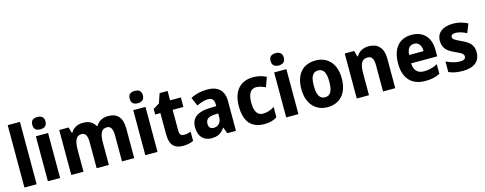

<svg xmlns="http://www.w3.org/2000/svg" viewBox="-28 -1506 5712 2260"><g transform="rotate(-15 2828.0 -376.5)"><path d="M217 0V-760H68V0Z M428 -763C380 -763 348 -743 348 -688C348 -634 381 -613 428 -613C475 -613 509 -634 509 -688C509 -743 476 -763 428 -763ZM503 -548H354V0H503Z M1235 -558C1172 -558 1118 -532 1088 -479H1077C1052 -529 1003 -558 929 -558C865 -558 809 -531 781 -478H773L754 -548H639V0H788V-256C788 -372 809 -434 880 -434C926 -434 948 -396 948 -317V0H1097V-272C1097 -378 1121 -434 1188 -434C1235 -434 1257 -396 1257 -317V0H1406V-358C1406 -496 1348 -558 1235 -558Z M1615 -763C1567 -763 1535 -743 1535 -688C1535 -634 1568 -613 1615 -613C1662 -613 1696 -634 1696 -688C1696 -743 1663 -763 1615 -763ZM1690 -548H1541V0H1690Z M2046 -113C2010 -113 1990 -132 1990 -174V-432H2121V-548H1990V-662H1893L1853 -546L1777 -500V-432H1841V-171C1841 -36 1902 10 2001 10C2053 10 2096 -1 2128 -16V-129C2100 -119 2073 -113 2046 -113Z M2442 -558C2365 -558 2295 -540 2240 -510L2285 -406C2334 -430 2380 -445 2424 -445C2471 -445 2497 -420 2497 -363V-342L2412 -339C2267 -334 2191 -279 2191 -163C2191 -56 2250 10 2345 10C2427 10 2467 -16 2509 -74H2513L2540 0H2646V-363C2646 -493 2573 -558 2442 -558ZM2449 -250 2497 -252V-206C2497 -141 2457 -102 2404 -102C2366 -102 2343 -121 2343 -166C2343 -217 2372 -247 2449 -250Z M2993 10C3059 10 3104 -3 3147 -32V-158C3104 -129 3060 -113 3007 -113C2942 -113 2905 -164 2905 -272C2905 -380 2940 -435 3006 -435C3043 -435 3078 -423 3119 -404L3162 -520C3120 -542 3070 -558 3003 -558C2848 -558 2753 -458 2753 -271C2753 -77 2838 10 2993 10Z M3332 -763C3284 -763 3252 -743 3252 -688C3252 -634 3285 -613 3332 -613C3379 -613 3413 -634 3413 -688C3413 -743 3380 -763 3332 -763ZM3407 -548H3258V0H3407Z M4009 -275C4009 -457 3908 -558 3764 -558C3603 -558 3516 -450 3516 -275C3516 -103 3610 10 3761 10C3923 10 4009 -104 4009 -275ZM3668 -274C3668 -383 3696 -437 3762 -437C3830 -437 3857 -383 3857 -275C3857 -166 3830 -110 3763 -110C3696 -110 3668 -167 3668 -274Z M4411 -558C4346 -558 4291 -531 4260 -477H4252L4233 -548H4118V0H4267V-257C4267 -377 4290 -434 4365 -434C4417 -434 4438 -395 4438 -318V0H4587V-359C4587 -494 4519 -558 4411 -558Z M4933 -557C4786 -557 4694 -459 4694 -270C4694 -85 4792 10 4952 10C5028 10 5081 -2 5132 -29V-146C5075 -116 5027 -104 4965 -104C4888 -104 4846 -150 4843 -234H5161V-309C5161 -467 5075 -557 4933 -557ZM4935 -448C4993 -448 5022 -403 5022 -335H4846C4850 -414 4885 -448 4935 -448Z M5622 -163C5622 -255 5569 -295 5485 -333C5400 -373 5384 -384 5384 -409C5384 -433 5403 -445 5441 -445C5483 -445 5527 -429 5573 -406L5616 -514C5557 -543 5502 -558 5439 -558C5316 -558 5238 -503 5238 -403C5238 -315 5281 -272 5370 -232C5462 -191 5475 -176 5475 -150C5475 -122 5454 -106 5406 -106C5357 -106 5291 -124 5239 -151V-22C5291 1 5341 10 5409 10C5549 10 5622 -52 5622 -163Z"/></g></svg>

Font: Noto Sans Armenian SemiCondensed Medium
Style: Regular
Weight: 500
Width: 4
Designer: Monotype Design Team
Foundry: Monotype Imaging Inc.
Version: Version 2.008